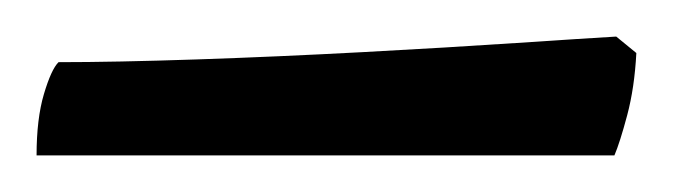

<svg xmlns="http://www.w3.org/2000/svg" viewBox="-20 -674 368 105"><path d="M0 -589Q0 -609 4 -622.5Q8 -636 12 -640Q43 -640 87.5 -641.5Q132 -643 178.5 -645.5Q225 -648 262.5 -650.5Q300 -653 317 -654L328 -645Q327 -626 323 -611Q319 -596 316 -589Z"/></svg>

Font: Texturina Medium 12pt Light
Style: Regular
Weight: 300
Version: Version 1.002